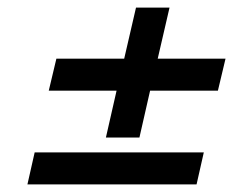

<svg xmlns="http://www.w3.org/2000/svg" viewBox="-20 -523 612 504"><path d="M128 -369H306L337 -503H425L394 -369H572L552 -285H374L346 -162H258L286 -285H108ZM515 -123 496 -39H52L71 -123Z"/></svg>

Font: Panefresco 500wt
Style: Italic
Weight: 700
Foundry: Campivisivi & Chank Co
Version: Version 1.000